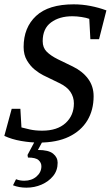

<svg xmlns="http://www.w3.org/2000/svg" viewBox="-21 -647 514 886"><path d="M158 11Q120 11 76.5 3.5Q33 -4 -1 -20L33 -145H73L78 -59Q92 -55 117 -49.5Q142 -44 174 -44Q243 -44 281.5 -79Q320 -114 320 -170Q320 -199 304 -223Q288 -247 252 -264L178 -300Q160 -309 139.5 -325.5Q119 -342 103.5 -368Q88 -394 88 -430Q88 -520 145.5 -573.5Q203 -627 319 -627Q358 -627 396.5 -619.5Q435 -612 470 -599L436 -466H396L391 -560Q378 -565 355.5 -568.5Q333 -572 313 -572Q253 -572 214.5 -543.5Q176 -515 176 -457Q176 -427 194.5 -408.5Q213 -390 245 -374L315 -340Q360 -318 385.5 -283.5Q411 -249 411 -203Q411 -139 382 -91Q353 -43 297 -16Q241 11 158 11ZM101 219Q67 219 39 208L53 180Q63 184 72.5 185.5Q82 187 91 187Q125 187 147.5 167.5Q170 148 170 120Q170 104 157 92Q144 80 108 80L106 68L146 -7H182L154 45Q203 45 224 62Q245 79 245 104Q245 140 224 165.5Q203 191 170.5 205Q138 219 101 219Z"/></svg>

Font: Manuale Medium
Style: Italic
Weight: 500
Italic angle: -11°
Version: Version 1.002